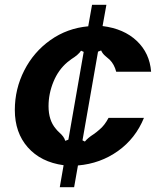

<svg xmlns="http://www.w3.org/2000/svg" viewBox="-20 -682 680 803"><path d="M246 9Q151 -4 96.5 -65.5Q42 -127 42 -222Q42 -310 81.5 -387.5Q121 -465 191 -514.5Q261 -564 349 -572L365 -662H425L409 -573Q498 -562 552 -511Q606 -460 612 -382H466Q458 -413 439 -432Q434 -437 421.5 -447Q409 -457 403 -471L390 -466L325 -95L335 -90Q347 -105 372 -121Q376 -124 383.5 -129.5Q391 -135 396 -140Q417 -157 434 -189H582Q547 -103 473.5 -50.5Q400 2 306 10L290 101H230ZM266 -98 330 -465 319 -470Q308 -453 279 -435L262 -422Q224 -390 203.5 -340Q183 -290 183 -238Q183 -179 213 -144Q219 -136 228.5 -127.5Q238 -119 244 -111Q250 -103 253 -93Z"/></svg>

Font: Open Sauce Sans
Style: Bold Italic
Weight: 700
Italic angle: -10°
Designer: Alfredo Marco Pradil
Foundry: Creative Sauce Fz LLC
Version: Version 1.477